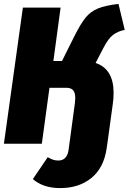

<svg xmlns="http://www.w3.org/2000/svg" viewBox="-20 -735 658 982"><path d="M561 -260Q561 -231 557 -204L529 0L525 27Q510 125 446.5 176Q383 227 288 227Q201 227 148 181L224 69Q240 78 251.5 82Q263 86 279 86Q300 86 313 73Q326 60 330 36L335 0L363 -207Q365 -227 365 -233Q365 -261 354 -273.5Q343 -286 319 -286H233L194 0H0L97 -696H290L253 -423H297L360 -549Q392 -613 417.5 -644.5Q443 -676 480.5 -691.5Q518 -707 586 -715L618 -582Q585 -576 559.5 -557.5Q534 -539 508 -488L469 -413Q561 -382 561 -260Z"/></svg>

Font: Fira Sans Condensed Black
Style: Italic
Weight: 900
Width: 3
Italic angle: -8°
Designer: Carrois Corporate & Edenspiekermann AG
Foundry: Carrois Corporate GbR & Edenspiekermann AG
Version: Version 4.203